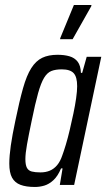

<svg xmlns="http://www.w3.org/2000/svg" viewBox="-20 -736 423 764"><path d="M119 8Q84 8 61.5 -0.5Q39 -9 28 -29Q17 -49 17 -85Q17 -115 23 -157Q29 -199 41 -255Q57 -333 71.5 -384.5Q86 -436 104.5 -465Q123 -494 148 -506Q173 -518 209 -518Q236 -518 256.5 -512Q277 -506 289 -490.5Q301 -475 302 -446H307L325 -510H383L275 0H218L229 -66H223Q210 -35 192.5 -19Q175 -3 156.5 2.5Q138 8 119 8ZM141 -50Q162 -50 178.5 -57Q195 -64 207.5 -79Q220 -94 228 -118Q234 -134 242 -160.5Q250 -187 257.5 -219Q265 -251 272 -284Q279 -317 283 -345.5Q287 -374 287 -393Q287 -430 273 -445Q259 -460 226 -460Q201 -460 184.5 -453.5Q168 -447 155.5 -426.5Q143 -406 131.5 -365Q120 -324 106 -255Q94 -198 87.5 -161.5Q81 -125 81 -103Q81 -80 87 -68.5Q93 -57 106.5 -53.5Q120 -50 141 -50ZM219 -580 220 -585 274 -716H344L343 -711L269 -580Z"/></svg>

Font: Saira ExtraCondensed
Style: Italic
Weight: 400
Width: 2
Italic angle: -12°
Designer: Hector Gatti with collaboration of the Omnibus-Type team
Foundry: Omnibus-Type
Version: Version 1.101